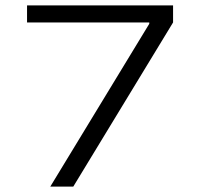

<svg xmlns="http://www.w3.org/2000/svg" viewBox="-20 -690 740 710"><path d="M80 -607H532V-602L166 0H251L620 -607V-670H80Z"/></svg>

Font: LT Wave Light
Style: Regular
Weight: 300
Designer: Daniel Lyons
Version: Version 2.5 (Glyphs App)